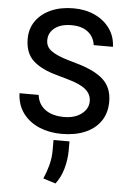

<svg xmlns="http://www.w3.org/2000/svg" viewBox="-66 -784 769 1140"><g transform="rotate(5 318.5 -214.5)"><path d="M463.4 -529.8Q456.7 -579.5 419.9 -608Q383.2 -636.4 322.4 -636.4Q259.2 -636.4 222.7 -608.3Q186.1 -580.3 186.1 -534.8Q186.1 -495.4 219.5 -471.6Q252.8 -447.8 320.3 -427.9L375.4 -411.9Q482.2 -381.4 533.4 -333.5Q584.5 -285.5 584.5 -203.5Q584.5 -135.7 551.5 -87.4Q518.5 -39.1 458.8 -13.7Q399.1 11.7 319.6 11.7Q245.7 11.7 185.5 -13.7Q125.4 -39.1 88.8 -88.1Q52.2 -137.1 49.4 -207H163.7Q170.1 -152 212.2 -120.7Q254.3 -89.5 325.3 -89.5Q388.8 -89.5 429 -120.2Q469.1 -150.9 469.1 -195.7Q469.1 -236.9 435.9 -265.3Q402.7 -293.7 325.6 -315L262.4 -333.1Q166.2 -359 117.9 -404.3Q69.6 -449.6 69.6 -533.7Q69.6 -594.8 102.3 -640.6Q134.9 -686.4 192.6 -711.8Q250.4 -737.2 325.6 -737.2Q397.4 -737.2 453.5 -710.9Q509.6 -684.7 542.8 -638Q576 -591.3 578.1 -529.8ZM370 52.2V109.4Q369.7 160.5 354.8 214.3Q339.8 268.1 308.9 308.2L234.7 284.8Q251.8 245.7 263.3 202.8Q274.9 159.8 274.9 113.6V52.2Z"/></g></svg>

Font: Interface Medium
Style: Regular
Weight: 500
Designer: Rasmus Andersson
Foundry: rsms
Version: Version 1.8